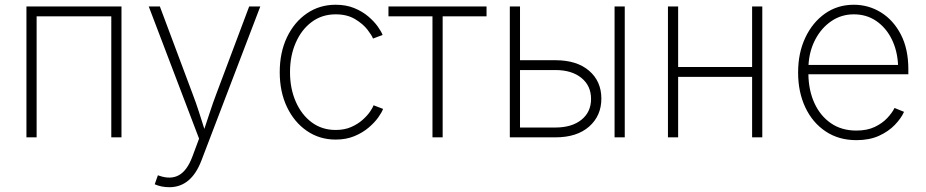

<svg xmlns="http://www.w3.org/2000/svg" viewBox="-20 -573 3865 801"><path d="M486.8 -545.9V0H444.3V-504.9H132.8V0H90.3V-545.9Z M625.5 195.8 638.7 158.2 644.5 160.2Q692.4 176.8 726.6 157.7Q760.7 138.7 782.7 80.1L810.5 5.4L600.6 -545.9H647L783.2 -182.1Q797.4 -145 809.3 -108.2Q821.3 -71.3 832.5 -35.2Q844.7 -71.3 856.7 -108.2Q868.7 -145 882.8 -182.1L1019.5 -545.9H1065.9L820.3 96.7Q777.8 208 686.5 208Q652.8 208 625.5 195.8Z M1380.4 9.3Q1313 9.3 1260.3 -26.9Q1207.5 -63 1177.2 -126.5Q1147 -189.9 1147 -272Q1147 -354 1177.2 -417.5Q1207.5 -481 1260.3 -517.1Q1313 -553.2 1380.4 -553.2Q1423.8 -553.2 1457.8 -539.3Q1491.7 -525.4 1516.4 -504.4Q1541 -483.4 1555.9 -462.4Q1570.8 -441.4 1576.2 -427.2L1536.1 -412.1Q1531.7 -424.8 1513.2 -449Q1494.6 -473.1 1461.4 -493.2Q1428.2 -513.2 1380.4 -513.2Q1323.2 -513.2 1280.5 -481.4Q1237.8 -449.7 1213.9 -395Q1189.9 -340.3 1189.9 -272Q1189.9 -203.6 1213.9 -148.9Q1237.8 -94.2 1280.5 -62.5Q1323.2 -30.8 1380.4 -30.8Q1417 -30.8 1444.8 -43Q1472.7 -55.2 1492.4 -72.8Q1512.2 -90.3 1523.7 -107.2Q1535.2 -124 1538.6 -133.8L1578.1 -118.7Q1573.2 -104.5 1558.1 -83.3Q1543 -62 1518.1 -40.8Q1493.2 -19.5 1458.7 -5.1Q1424.3 9.3 1380.4 9.3Z M1784.2 0V-504.9H1600.6V-545.9H2009.8V-504.9H1826.7V0Z M2149.4 -321.8H2296.9Q2386.7 -321.8 2437.7 -277.8Q2488.8 -233.9 2488.8 -161.6Q2488.8 -89.8 2437.7 -44.9Q2386.7 0 2296.9 0H2106.9V-545.9H2149.4ZM2149.4 -280.8V-41H2296.9Q2365.2 -41 2405.5 -73.2Q2445.8 -105.5 2445.8 -160.2Q2445.8 -215.3 2405.5 -248Q2365.2 -280.8 2296.9 -280.8ZM2543.9 0V-545.9H2586.4V0Z M2809.1 -545.9V-293.5H3117.7V-545.9H3160.2V0H3117.7V-252.4H2809.1V0H2766.6V-545.9Z M3552.7 11.7Q3479 11.7 3424.3 -24.9Q3369.6 -61.5 3339.6 -125.2Q3309.6 -189 3309.6 -270.5Q3309.6 -352.1 3339.6 -415.8Q3369.6 -479.5 3421.9 -516.4Q3474.1 -553.2 3542 -553.2Q3603.5 -553.2 3655.3 -521.2Q3707 -489.3 3738.3 -429Q3769.5 -368.7 3769.5 -283.7V-263.2H3352.5Q3353.5 -195.8 3377.7 -142.8Q3401.9 -89.8 3446.3 -59.1Q3490.7 -28.3 3552.7 -28.3Q3597.7 -28.3 3629.4 -43.5Q3661.1 -58.6 3681.6 -80.6Q3702.1 -102.5 3711.9 -122.6L3751.5 -106.4Q3739.3 -79.1 3712.9 -51.8Q3686.5 -24.4 3646.7 -6.3Q3606.9 11.7 3552.7 11.7ZM3353 -302.2H3726.6Q3723.6 -362.3 3700 -409.9Q3676.3 -457.5 3635.7 -485.4Q3595.2 -513.2 3542 -513.2Q3490.2 -513.2 3448.7 -485.1Q3407.2 -457 3381.8 -409.2Q3356.4 -361.3 3353 -302.2Z"/></svg>

Font: Inter Extra Light
Style: Regular
Weight: 200
Designer: Rasmus Andersson
Foundry: rsms
Version: Version 4.000;git-3c8e0fc